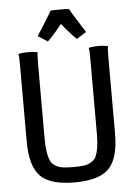

<svg xmlns="http://www.w3.org/2000/svg" viewBox="-55 -824 610 871"><g transform="rotate(-5 250.0 -388.5)"><path d="M360.4 -670.4Q359.9 -669.9 339.6 -657.5Q319.3 -645 316.4 -642.6Q313.5 -644.5 303.5 -655Q293.5 -665.5 277.6 -683.3Q261.7 -701.2 250 -716.8Q237.8 -701.2 222.4 -683.3Q207 -665.5 197 -655Q187 -644.5 184.1 -642.6Q181.2 -645 160.9 -657.5Q140.6 -669.9 140.1 -670.4Q146 -678.7 176 -727.1Q206.1 -775.4 208 -780.8Q212.4 -782.2 250 -782.2Q288.1 -782.2 292.5 -780.8Q294.4 -775.4 324.5 -727.1Q354.5 -678.7 360.4 -670.4ZM451.2 -200.2Q451.2 -87.9 406.7 -41.5Q362.3 4.9 250 4.9Q137.2 4.9 93 -41.5Q48.8 -87.9 48.8 -200.2V-542Q48.8 -588.4 45.9 -597.2Q60.5 -602.1 89.8 -602.1Q119.1 -602.1 133.8 -597.2Q130.9 -588.4 130.9 -542V-228Q130.9 -191.4 132.3 -167.7Q133.8 -144 138.9 -124.3Q144 -104.5 151.6 -94.2Q159.2 -84 173.3 -76.7Q187.5 -69.3 205.1 -67.1Q222.7 -64.9 250 -64.9Q277.3 -64.9 294.9 -67.1Q312.5 -69.3 326.7 -76.7Q340.8 -84 348.4 -94.2Q356 -104.5 361.1 -124.3Q366.2 -144 367.7 -167.7Q369.1 -191.4 369.1 -228V-542Q369.1 -588.4 366.2 -597.2Q380.9 -602.1 410.2 -602.1Q439.5 -602.1 454.1 -597.2Q451.2 -588.4 451.2 -542Z"/></g></svg>

Font: Nikodecs
Style: Medium
Weight: 500
Version: Version 0.29